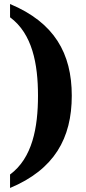

<svg xmlns="http://www.w3.org/2000/svg" viewBox="-20 -794 430 955"><path d="M30 74V141C250 49 337 -106 337 -318C337 -529 250 -682 30 -774V-708C141 -626 169 -476 169 -318C169 -159 141 -8 30 74Z"/></svg>

Font: Noto Serif Armenian SemiCondensed
Style: Bold
Weight: 700
Width: 4
Designer: Monotype Design Team
Foundry: Monotype Imaging Inc.
Version: Version 2.008